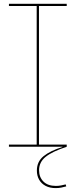

<svg xmlns="http://www.w3.org/2000/svg" viewBox="-20 -772 398 1010"><path d="M27 -740.5V-752H331V-740.5H185V-11.5H331V0H27V-11.5H173V-740.5ZM325.5 198 328.5 208.5Q316 212 302.2 214.8Q288.5 217.5 273 217.5Q242 217.5 219.8 205.8Q197.5 194 185.8 173.2Q174 152.5 174 125Q174 78 209.2 49.5Q244.5 21 309 1V-4L331 0Q256 24.5 220.8 52.5Q185.5 80.5 185.5 123.5Q185.5 160 208.5 183Q231.5 206 274 206Q288.5 206 301.2 203.5Q314 201 325.5 198Z"/></svg>

Font: Hepta Slab ExtraLight Thin
Style: Regular
Weight: 250
Version: Version 1.102